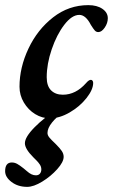

<svg xmlns="http://www.w3.org/2000/svg" viewBox="-64 -447 440 748"><path d="M12 -109Q12 -184 47 -258Q82 -332 143 -379.5Q204 -427 280 -427Q314 -427 335 -412.5Q356 -398 356 -376Q356 -357 344 -339.5Q332 -322 319 -322Q311 -322 305.5 -328Q300 -334 290 -350Q270 -389 245 -389Q216 -389 186.5 -350.5Q157 -312 137.5 -255Q118 -198 118 -146Q118 -112 135 -95Q152 -78 181 -78Q231 -78 271 -123Q282 -136 290 -136Q294 -136 296.5 -132.5Q299 -129 299 -124Q299 -98 273 -65Q247 -32 207.5 -9Q168 14 130 14Q100 14 73 -2.5Q46 -19 29 -47.5Q12 -76 12 -109ZM-44 220Q-44 186 -18 186Q-7 186 3 191.5Q13 197 28 209Q31 211 40.5 219.5Q50 228 58.5 232Q67 236 76 236Q86 236 91.5 229.5Q97 223 97 213Q97 203 91.5 194.5Q86 186 78 178Q70 170 66 166Q33 133 33 111Q33 87 71 48.5Q109 10 155 -17H191Q121 34 121 71Q121 80 128.5 89Q136 98 153 114Q169 130 176.5 141Q184 152 184 164Q184 184 159 212Q134 240 100.5 260.5Q67 281 42 281Q6 281 -19 262Q-44 243 -44 220Z"/></svg>

Font: EB Garamond SemiBold
Style: Italic
Weight: 600
Italic angle: -17.2°
Designer: Georg Duffner and Octavio Pardo
Foundry: Georg Duffner
Version: Version 1.000